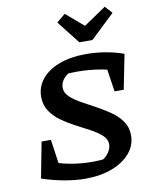

<svg xmlns="http://www.w3.org/2000/svg" viewBox="-99 -989 848 1072"><g transform="rotate(-10 325.5 -452.5)"><path d="M53 -33 120 -116Q230 -75 353 -75Q397 -75 442 -81L395 -67Q426 -83 443.5 -107Q461 -131 461 -156Q461 -184 437.5 -206Q414 -228 376.5 -248.5Q339 -269 297 -290.5Q255 -312 217.5 -338.5Q180 -365 156.5 -400Q133 -435 133 -481Q133 -539 169 -582.5Q205 -626 269.5 -650Q334 -674 420 -674Q474 -674 528.5 -665Q583 -656 633 -638L585 -549Q534 -568 474 -577Q414 -586 353 -586Q330 -586 308.5 -585Q287 -584 266 -581L314 -589Q290 -577 275 -556.5Q260 -536 260 -511Q260 -483 284 -460Q308 -437 345.5 -416Q383 -395 425 -372.5Q467 -350 504.5 -324Q542 -298 566 -264Q590 -230 590 -184Q590 -127 552.5 -83Q515 -39 449.5 -14Q384 11 298 11Q244 11 181.5 0Q119 -11 53 -33ZM175 -26 53 -33 92 -236H145ZM542 -441 511 -646 633 -638 594 -441ZM396 -745 294 -875 343 -916 443 -830 570 -916 607 -875 470 -745Z"/></g></svg>

Font: Piazzolla Thin
Style: Bold Italic
Weight: 700
Italic angle: -11.3°
Version: Version 2.005